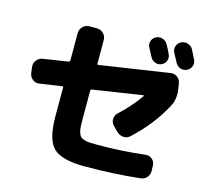

<svg xmlns="http://www.w3.org/2000/svg" viewBox="-121 -971 1241 1153"><g transform="rotate(15 500.0 -394.5)"><path d="M46 -414 41 -451Q38 -474 52 -493Q66 -512 89 -516L245 -540Q253 -542 253 -549V-720Q253 -743 270 -760Q287 -777 310 -777H358Q381 -777 398 -760Q415 -743 415 -720V-574Q415 -565 423 -567L854 -632Q877 -636 896 -622Q915 -608 918 -585L924 -548Q932 -487 907 -442Q836 -310 719 -203Q702 -187 678 -189Q654 -191 637 -208L607 -238Q591 -255 592 -277.5Q593 -300 610 -316Q680 -380 733 -455Q735 -457 733.5 -459.5Q732 -462 730 -461L423 -414Q415 -412 415 -405V-236Q415 -202 416 -182.5Q417 -163 422.5 -146Q428 -129 434.5 -122Q441 -115 457.5 -109.5Q474 -104 491.5 -103Q509 -102 541 -102Q693 -102 835 -119Q858 -122 876 -107.5Q894 -93 895 -70L896 -38Q898 -14 883 4.5Q868 23 844 25Q682 43 499 43Q357 43 305 -7.5Q253 -58 253 -202V-380Q253 -389 245 -387L110 -367Q87 -363 68 -377Q49 -391 46 -414ZM786 -793Q791 -784 800 -766.5Q809 -749 813 -740Q823 -720 816 -699.5Q809 -679 789 -670Q770 -661 749.5 -668Q729 -675 719 -694Q715 -703 705 -720.5Q695 -738 691 -747Q681 -766 687.5 -786Q694 -806 713 -816Q732 -826 754 -819Q776 -812 786 -793ZM941 -803Q946 -793 955.5 -774Q965 -755 969 -747Q979 -727 972 -707Q965 -687 945 -677Q925 -667 904.5 -674Q884 -681 873 -701Q864 -719 844 -755Q834 -775 840.5 -795.5Q847 -816 867 -826Q887 -836 909 -829Q931 -822 941 -803Z"/></g></svg>

Font: Rounded Mplus 1c ExtraBold
Style: Regular
Weight: 800
Version: Version 1.059.20150529